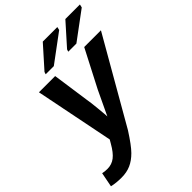

<svg xmlns="http://www.w3.org/2000/svg" viewBox="-306 -857 1189 1189"><g transform="rotate(-45 288.0 -262.5)"><path d="M43 207.5Q-4.4 207.5 -41.5 198.7L-22.9 103Q-3.4 107.4 19.5 107.4Q57.6 107.4 86.7 85Q115.7 62.5 144.5 11.7L158.2 -11.7L54.7 -528.3H196.8L231.4 -285.6Q235.8 -263.7 242.2 -198.7Q248.5 -135.3 248.5 -124.5Q248.5 -123 248.5 -122.6L256.8 -140.6L324.7 -283.7L451.2 -528.3H597.7L278.3 27.8Q226.1 109.4 193.1 142.6Q160.2 175.8 124.3 191.7Q88.4 207.5 43 207.5ZM163.1 -577.6 168 -592.8 293.5 -733.4H420.9L416 -712.4L234.4 -577.6ZM360.8 -577.6 365.7 -592.8 491.2 -733.4H618.7L613.8 -712.4L432.1 -577.6Z"/></g></svg>

Font: Liberation Sans
Style: Bold Italic
Weight: 700
Italic angle: -12°
Designer: Steve Matteson
Foundry: Ascender Corporation
Version: Version 2.1.5